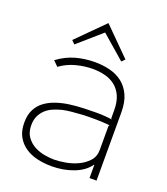

<svg xmlns="http://www.w3.org/2000/svg" viewBox="-158 -986 962 1107"><g transform="rotate(20 323.0 -433.0)"><path d="M479 -713 460 -694 316 -819 314 -818 172 -694 152 -714 315 -877 317 -875ZM561 -418V0H518V-81H516Q484 -36 422 -12.5Q360 11 288 11Q241 11 199 1Q157 -9 125 -31Q93 -53 74 -87.5Q55 -122 55 -172Q55 -220 72 -253Q89 -286 118.5 -307.5Q148 -329 186 -341.5Q224 -354 266 -359.5Q308 -365 351 -366.5Q394 -368 432 -368Q453 -368 479.5 -366Q506 -364 523 -361L518 -366V-415Q518 -468 502 -503Q486 -538 459 -559Q432 -580 396.5 -589Q361 -598 321 -598Q273 -598 220.5 -584.5Q168 -571 124 -539L94 -569Q147 -608 203 -623.5Q259 -639 321 -639Q369 -639 412.5 -628Q456 -617 489 -591.5Q522 -566 541.5 -523.5Q561 -481 561 -418ZM523 -325Q515 -326 504.5 -327Q494 -328 482 -328.5Q470 -329 459 -329.5Q448 -330 440 -330Q419 -330 394 -330Q369 -330 343 -328Q315 -326 287.5 -323.5Q260 -321 234 -315Q207 -308 182.5 -297.5Q158 -287 139.5 -270Q121 -253 109.5 -229Q98 -205 98 -172Q98 -128 118.5 -100Q139 -72 168.5 -56.5Q198 -41 231 -35.5Q264 -30 289 -30Q316 -30 355.5 -36.5Q395 -43 431 -59.5Q467 -76 492.5 -103.5Q518 -131 518 -173V-320Z"/></g></svg>

Font: TypoPRO Sinkin Sans
Style: 200 X Light
Weight: 200
Designer: Keith Bates
Foundry: K-Type
Version: Sinkin Sans (version 1.0)  by Keith Bates   •   © 2014   www